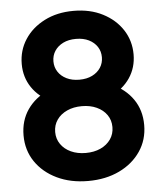

<svg xmlns="http://www.w3.org/2000/svg" viewBox="-53 -781 708 840"><g transform="rotate(-5 301.0 -361.5)"><path d="M565.7 -210.7Q565.7 -145.8 531.6 -95.5Q497.6 -45.2 437.9 -16.5Q378.2 12.2 300.8 12.2Q223.6 12.2 163.8 -16.5Q104 -45.2 69.9 -95.5Q35.9 -145.8 35.9 -210.7Q35.9 -275.9 69.2 -324Q102.5 -372.1 162.1 -398.7Q221.7 -425.3 300.8 -425.3Q379.9 -425.3 439.5 -398.7Q499 -372.1 532.3 -324Q565.7 -275.9 565.7 -210.7ZM175 -213.6Q175 -183.6 191.2 -160.3Q207.3 -137 235.7 -123.9Q264.2 -110.8 300.8 -110.8Q337.6 -110.8 366 -123.9Q394.3 -137 410.4 -160.3Q426.5 -183.6 426.5 -213.6Q426.5 -244.1 410.4 -267.2Q394.3 -290.3 366 -303.3Q337.6 -316.4 300.8 -316.4Q264.2 -316.4 235.7 -303.3Q207.3 -290.3 191.2 -267.2Q175 -244.1 175 -213.6ZM546.4 -522.7Q546.4 -464.6 516.1 -419.6Q485.8 -374.5 430.7 -349.1Q375.5 -323.7 300.8 -323.7Q226.3 -323.7 171.1 -349.1Q116 -374.5 85.6 -419.6Q55.2 -464.6 55.2 -522.7Q55.2 -582.3 86.3 -630.2Q117.4 -678.2 172.9 -706.5Q228.3 -734.9 300.8 -734.9Q373.5 -734.9 428.8 -706.5Q484.1 -678.2 515.3 -630.2Q546.4 -582.3 546.4 -522.7ZM194.3 -522.2Q194.3 -496.8 207.4 -476.6Q220.5 -456.3 244.4 -444.5Q268.3 -432.6 300.8 -432.6Q333.5 -432.6 357.3 -444.5Q381.1 -456.3 394.2 -476.6Q407.2 -496.8 407.2 -522.2Q407.2 -547.9 394.2 -568Q381.1 -588.1 357.3 -600Q333.5 -611.8 300.8 -611.8Q268.3 -611.8 244.4 -600Q220.5 -588.1 207.4 -568Q194.3 -547.9 194.3 -522.2Z"/></g></svg>

Font: Giphurs
Style: Regular
Weight: 400
Version: Version 2.010